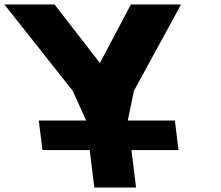

<svg xmlns="http://www.w3.org/2000/svg" viewBox="-64 -845 994 865"><path d="M127.2 -169H340.2L361 0H549L528.2 -169H740.2L723.9 -302H511.9L511.8 -303L539.5 -436L751.7 -825H525.7L386.1 -561L181.7 -825H-44.3L263.5 -436L323.8 -303L323.9 -302H110.9Z"/></svg>

Font: Hussar
Style: BdOpOblOne
Weight: 700
Foundry: Cannot Into Space Fonts
Version: Version 2.00